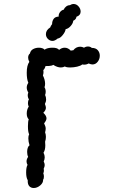

<svg xmlns="http://www.w3.org/2000/svg" viewBox="-20 -947 640 962"><path d="M269 -754Q255 -742 243 -742Q230 -742 220 -752Q210 -762 210 -776Q210 -796 232 -810Q233 -816 241 -826Q241 -841 248.5 -852Q256 -863 274 -864Q273 -876 280.5 -886Q288 -896 300 -899Q303 -908 311.5 -914.5Q320 -921 330 -921Q339 -927 349 -927Q363 -927 373.5 -915Q384 -903 384 -889Q384 -870 363 -863Q362 -850 347 -843Q346 -830 334 -816.5Q322 -803 309 -801Q307 -787 294 -771Q281 -755 269 -754ZM149 -5Q135 -5 126.5 -14.5Q118 -24 119 -44Q111 -57 111 -83Q111 -109 118 -121Q113 -129 113 -138Q113 -150 121 -161Q116 -171 116 -186Q116 -197 119 -206Q122 -215 128 -219Q122 -237 122 -254Q122 -267 126 -274Q120 -286 120 -314Q120 -340 124 -349Q114 -359 114 -378Q114 -398 124 -413Q120 -420 120 -430Q120 -442 125 -449Q119 -458 119 -470Q119 -477 122 -483Q114 -496 114 -508Q114 -521 122 -532Q114 -550 114 -582Q114 -620 127 -637Q121 -648 121 -658Q121 -672 130 -679Q133 -694 146 -701Q159 -708 175 -708Q185 -708 193 -705Q201 -702 203 -698Q217 -708 243 -708Q268 -708 276 -697Q289 -708 304 -708Q321 -708 335 -693Q339 -695 347 -695Q361 -713 382 -713Q391 -713 401 -708Q410 -714 421 -714Q432 -714 440 -707Q460 -707 470 -695.5Q480 -684 480 -668Q480 -651 469.5 -637.5Q459 -624 443 -624Q436 -624 424 -629Q414 -623 401 -623Q395 -623 392 -624Q384 -617 366.5 -613Q349 -609 332 -609Q312 -609 305 -614Q296 -609 285 -609Q267 -609 247 -622Q239 -617 226 -616.5Q213 -616 208 -616Q207 -611 204 -605Q201 -599 197 -596Q198 -593 198 -586Q198 -577 195 -569Q206 -547 206 -527Q206 -518 203 -510Q209 -500 209 -487Q209 -479 206 -471Q211 -461 211 -449Q211 -437 205 -426Q210 -414 210 -407Q210 -395 197 -382Q213 -367 213 -354Q213 -344 201 -329Q209 -313 209 -303Q209 -295 206 -284Q210 -273 210 -261Q210 -249 206 -237Q207 -232 207 -219Q207 -195 198 -182Q204 -170 204 -159Q204 -148 199 -138Q204 -128 204 -120Q204 -112 199 -102Q200 -99 200 -92Q200 -86 197 -78Q200 -72 200 -62Q200 -51 196 -47Q197 -31 181.5 -18Q166 -5 149 -5Z"/></svg>

Font: Pangolin
Style: Regular
Weight: 400
Designer: Kevin Burke
Foundry: Google, Inc.
Version: Version 1.101